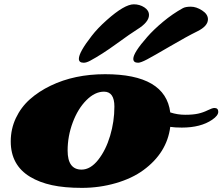

<svg xmlns="http://www.w3.org/2000/svg" viewBox="-20 -869 1052 908"><path d="M122.6 -32.7Q30.8 -87.9 30.8 -200.2Q30.8 -258.8 54.9 -310.3Q79.1 -361.8 121.3 -399.4Q163.6 -437 219.7 -463.9Q332 -518.1 477.1 -518.1Q762.2 -518.1 785.2 -337.4Q819.3 -326.2 855.7 -326.2Q892.1 -326.2 916.5 -331.5Q940.9 -336.9 962.6 -347.7Q984.4 -358.4 993.7 -358.4Q1012.2 -358.4 1012.2 -340.3Q1012.2 -322.3 983.4 -302.7Q929.2 -265.6 839.8 -265.6Q806.2 -265.6 785.2 -269Q769.5 -146 658.2 -64.5Q605 -25.4 527.6 -2.9Q450.2 19.5 367.4 19.5Q284.7 19.5 225.6 6.6Q166.5 -6.3 122.6 -32.7ZM299.8 -157.2Q299.8 -66.9 365.7 -66.9Q407.7 -66.9 444.1 -112.8Q480.5 -158.7 500.7 -226.6Q521 -294.4 521 -365Q521 -435.5 471.7 -435.5Q428.7 -435.5 388.4 -395Q348.1 -354.5 324 -289.8Q299.8 -225.1 299.8 -157.2ZM485.4 -774.4Q568.8 -848.6 612.8 -848.6Q640.6 -848.6 662.6 -834.2Q684.6 -819.8 684.6 -797.9Q684.6 -764.2 628.4 -729.5Q599.1 -711.4 530.3 -661.4Q461.4 -611.3 405.8 -581.5Q388.2 -572.3 376 -572.3Q353 -572.3 353 -590.8Q353 -621.6 413.6 -699.2Q441.4 -735.4 485.4 -774.4ZM844.2 -830.1Q856.9 -837.4 882.6 -837.4Q908.2 -837.4 935.8 -819.6Q963.4 -801.8 963.4 -777.8Q963.4 -745.6 913.3 -720.9Q863.3 -696.3 784.4 -650.1Q705.6 -604 675.5 -588.1Q645.5 -572.3 633.3 -572.3Q610.4 -572.3 610.4 -590.8Q610.4 -619.6 676.3 -694.3Q706.1 -728.5 751.2 -766.1Q796.4 -803.7 844.2 -830.1Z"/></svg>

Font: Sonsie One
Style: Regular
Weight: 400
Designer: Riccardo De Franceschi
Foundry: Sorkin Type Co
Version: Version 1.003